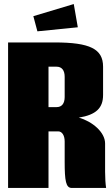

<svg xmlns="http://www.w3.org/2000/svg" viewBox="-20 -930 555 950"><path d="M165 -775 365 -795 345 -910 145 -850ZM220 -600H260C286 -600 300 -582 300 -550V-450C300 -418 286 -400 260 -400H220ZM20 -720V0H220V-280H268C287 -280 300 -260 300 -230V-130C300 -35 306 0 335 0H505C502 -20 500 -49 500 -80V-220C500 -276 437 -329 370 -348C456 -362 490 -396 490 -460V-600C490 -688 425 -720 250 -720Z"/></svg>

Font: MikodacsPCS
Style: Regular
Weight: 900
Designer: gluk (gluksza@wp.pl)
Foundry: gluk (gluksza@wp.pl)
Version: Version 0.27